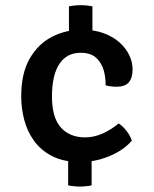

<svg xmlns="http://www.w3.org/2000/svg" viewBox="-20 -678 580 724"><path d="M281.5 25.5Q271 25.5 258.5 24.2Q246 23 237 21V-125H325.5V21Q317 23 304.8 24.2Q292.5 25.5 281.5 25.5ZM240 -503V-654Q249 -656 261.2 -657.2Q273.5 -658.5 284.5 -658.5Q296 -658.5 308 -657.2Q320 -656 328.5 -654V-503ZM284 -67Q220 -67 176.8 -89.2Q133.5 -111.5 107.8 -147.8Q82 -184 71 -227.5Q60 -271 60 -314Q60 -402.5 92.5 -458Q125 -513.5 177.2 -539.8Q229.5 -566 287.5 -566Q335 -566 371 -552.8Q407 -539.5 431.2 -517.5Q455.5 -495.5 467.8 -469.2Q480 -443 480 -416.5Q480 -385 466 -368Q452 -351 419.5 -351Q409 -351 398.2 -352.2Q387.5 -353.5 378 -356.5Q379 -386 370.8 -414Q362.5 -442 342 -460.5Q321.5 -479 284.5 -479Q231.5 -479 203.8 -436.8Q176 -394.5 176 -314Q176 -234.5 209.5 -197.2Q243 -160 300.5 -160Q335.5 -160 368.5 -175.2Q401.5 -190.5 427.5 -212.5Q442.5 -203 457 -184.5Q471.5 -166 477 -147.5Q456 -123 424.8 -105Q393.5 -87 357 -77Q320.5 -67 284 -67Z"/></svg>

Font: Signika Light Medium
Style: Regular
Weight: 500
Version: Version 2.003;gftools[0.9.32]